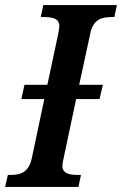

<svg xmlns="http://www.w3.org/2000/svg" viewBox="-40 -734 479 754"><path d="M-20 0H268L278 -47H267C231 -47 205 -53 205 -83C205 -92 209 -107 212 -123L259 -345H351L364 -401H271L314 -600C325 -658 359 -667 398 -667H409L419 -714H130L120 -667H132C168 -667 193 -661 193 -631C193 -625 191 -613 188 -598L146 -401H56L44 -345H134L85 -113C73 -56 39 -47 2 -47H-9Z"/></svg>

Font: Noto Serif Condensed SemiBold
Style: Italic
Weight: 600
Width: 3
Italic angle: -12°
Designer: Monotype Design Team
Foundry: Monotype Imaging Inc.
Version: Version 2.014